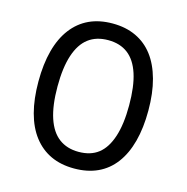

<svg xmlns="http://www.w3.org/2000/svg" viewBox="-106 -815 901 925"><g transform="rotate(15 344.0 -352.5)"><path d="M344 9Q278 9 227.5 -14.5Q177 -38 141.5 -84Q106 -130 88 -197.5Q70 -265 70 -352Q70 -439 88 -506.5Q106 -574 141.5 -620.5Q177 -667 227.5 -690.5Q278 -714 344 -714Q410 -714 461 -690Q512 -666 546.5 -620.5Q581 -575 599.5 -507.5Q618 -440 618 -353Q618 -266 600 -198.5Q582 -131 547 -84.5Q512 -38 461 -14.5Q410 9 344 9ZM344 -74Q404 -74 442.5 -104Q481 -134 501.5 -196.5Q522 -259 522 -353Q522 -448 502 -509.5Q482 -571 442.5 -601Q403 -631 344 -631Q285 -631 245.5 -601Q206 -571 185.5 -509Q165 -447 165 -352Q165 -258 185.5 -196Q206 -134 246 -104Q286 -74 344 -74Z"/></g></svg>

Font: Nunito Sans 7pt Condensed Medium
Style: Regular
Weight: 500
Width: 3
Designer: Vernon Adams
Foundry: Vernon Adams
Version: Version 3.101;gftools[0.9.27]